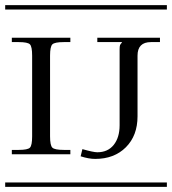

<svg xmlns="http://www.w3.org/2000/svg" viewBox="-29 -728 670 748"><path d="M-8.8 -708H621.1V-690.9H-8.8ZM17.1 -127V-144H43.9Q79.1 -144 87.6 -152.8Q96.2 -161.6 96.2 -196.8V-511.2Q96.2 -546.4 87.6 -555.2Q79.1 -564 43.9 -564H17.1V-581.1H245.1V-564H219.2Q184.1 -564 175 -555.2Q166 -546.4 166 -511.2V-196.8Q166 -161.6 175 -152.8Q184.1 -144 219.2 -144H245.1V-127ZM437 -536.1Q437 -547.9 438.7 -552.2Q440.4 -556.6 445.8 -562V-564H350.1V-581.1H594.2V-564H559.1Q506.8 -564 506.8 -511.2V-274.9Q506.8 -199.7 461.4 -154.3Q416 -108.9 341.8 -108.9Q316.9 -108.9 285.2 -119.1L292 -147Q335 -134.8 350.1 -134.8Q391.1 -134.8 414.1 -163.6Q437 -192.4 437 -240.2ZM-8.8 -17.1H621.1V0H-8.8Z"/></svg>

Font: FoglihtenFr02
Style: Regular
Weight: 500
Version: Version 0.68